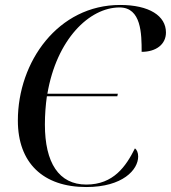

<svg xmlns="http://www.w3.org/2000/svg" viewBox="-20 -744 689 774"><path d="M328 10C475 10 537 -60 537 -113C537 -128 532 -140 524 -146C488 -74 438 0 328 0C217 0 161 -88 161 -242C161 -282 164 -320 169 -356H453L455 -366H171C208 -585 340 -714 462 -714C550 -714 551 -607 551 -535C609 -535 649 -565 649 -613C649 -680 582 -724 464 -724C215 -724 52 -496 52 -258C52 -87 154 10 328 10Z"/></svg>

Font: Noto Serif Display
Style: Italic
Weight: 400
Italic angle: -12°
Designer: Monotype Design Team
Foundry: Monotype Imaging Inc.
Version: Version 2.009